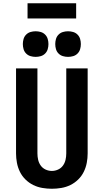

<svg xmlns="http://www.w3.org/2000/svg" viewBox="-20 -1157 640 1185"><path d="M300 8Q271 8 241.5 3Q212 -2 185.5 -15Q159 -28 137.5 -49Q116 -70 103 -96.5Q90 -123 84.5 -152Q79 -181 79 -210V-735H211V-210Q211 -190 215.5 -170.5Q220 -151 231.5 -135Q243 -119 261.5 -110.5Q280 -102 300 -102Q320 -102 338.5 -110.5Q357 -119 368.5 -135Q380 -151 384.5 -170.5Q389 -190 389 -210V-735H521V-210Q521 -181 515.5 -152Q510 -123 497 -96.5Q484 -70 462.5 -49Q441 -28 414.5 -15Q388 -2 358.5 3Q329 8 300 8ZM400 -806Q384 -806 368.5 -810.5Q353 -815 341.5 -826.5Q330 -838 325.5 -853.5Q321 -869 321 -885Q321 -901 325.5 -916.5Q330 -932 341.5 -943.5Q353 -955 368.5 -959.5Q384 -964 400 -964Q416 -964 431.5 -959.5Q447 -955 458.5 -943.5Q470 -932 474.5 -916.5Q479 -901 479 -885Q479 -869 474.5 -853.5Q470 -838 458.5 -826.5Q447 -815 431.5 -810.5Q416 -806 400 -806ZM200 -806Q184 -806 168.5 -810.5Q153 -815 141.5 -826.5Q130 -838 125.5 -853.5Q121 -869 121 -885Q121 -901 125.5 -916.5Q130 -932 141.5 -943.5Q153 -955 168.5 -959.5Q184 -964 200 -964Q216 -964 231.5 -959.5Q247 -955 258.5 -943.5Q270 -932 274.5 -916.5Q279 -901 279 -885Q279 -869 274.5 -853.5Q270 -838 258.5 -826.5Q247 -815 231.5 -810.5Q216 -806 200 -806ZM150 -1043V-1137H450V-1043Z"/></svg>

Font: Iosevka Curly XBdEx
Style: Regular
Weight: 800
Width: 7
Monospace: yes
Designer: Belleve Invis
Foundry: Belleve Invis
Version: Version 11.1.0; ttfautohint (v1.8.3)